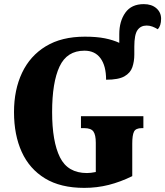

<svg xmlns="http://www.w3.org/2000/svg" viewBox="-20 -902 802 932"><path d="M389 10Q274 10 198.5 -36Q123 -82 85.5 -164.5Q48 -247 48 -358Q48 -466 87 -548.5Q126 -631 202.5 -677.5Q279 -724 392 -724Q449 -724 489 -716Q529 -708 559 -694V-736Q559 -799 588.5 -840.5Q618 -882 678 -882Q716 -882 739 -862Q762 -842 762 -811Q762 -777 746 -760Q733 -768 719.5 -773Q706 -778 692 -778Q663 -778 647.5 -756Q632 -734 632 -676V-637Q632 -604 622.5 -576Q613 -548 584 -531.5Q555 -515 495 -515Q495 -582 468 -619Q441 -656 390 -656Q305 -656 269 -579Q233 -502 233 -358Q233 -215 271 -138.5Q309 -62 402 -62Q420 -62 445 -67V-209Q445 -247 433.5 -263.5Q422 -280 389 -280H373V-338H676V-280H668Q639 -280 630.5 -263Q622 -246 622 -205V-47Q565 -19 508 -4.5Q451 10 389 10Z"/></svg>

Font: Noto Serif Condensed Black
Style: Regular
Weight: 900
Width: 3
Designer: Monotype Design Team
Foundry: Monotype Imaging Inc.
Version: Version 2.015; ttfautohint (v1.8.4.7-5d5b)